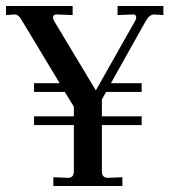

<svg xmlns="http://www.w3.org/2000/svg" viewBox="-25 -617 562 637"><path d="M152 0V-29L201 -27Q220 -27 220 -49V-202H88V-231H220V-263L190 -312H88V-341H173L47 -550Q37 -569 23 -569L-5 -567V-597H216V-567L163 -569H162Q151 -569 151 -559Q151 -553 156 -545L293 -317L424 -549Q427 -554 427 -559Q427 -569 417 -569L365 -567V-597H517V-567L487 -569Q471 -569 459 -548L343 -341H445V-312H327L313 -287V-231H445V-202H313V-48Q313 -27 333 -27L381 -29V0Z"/></svg>

Font: UnnaRegular
Style: Regular
Weight: 400
Designer: Jorge de Buen Unna
Foundry: Omnibus-Type
Version: Version 2.008;hotconv 1.0.109;makeotfexe 2.5.65596